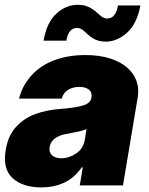

<svg xmlns="http://www.w3.org/2000/svg" viewBox="-20 -786 631 814"><path d="M4.3 -150.6Q14.2 -210.6 46.9 -246.8Q80.3 -283.7 127.8 -301.7Q175.4 -319.6 233 -323.9Q268.5 -326.7 292.8 -330.4Q317.1 -334.2 333.1 -339.1Q363.6 -348.7 367.9 -372.2V-373.6Q371.1 -394.9 356.7 -406.2Q342.3 -417.6 316.8 -417.6Q289.1 -417.6 269 -405.5Q248.9 -393.5 241.5 -367.9H61.1Q72.1 -417.3 108 -459.9Q125.7 -481.2 149.1 -498.2Q172.6 -515.3 201.9 -527.3Q231.2 -539.4 266.3 -546Q301.5 -552.6 342.3 -552.6Q400.6 -552.6 444.8 -538.7Q489 -524.9 517.6 -500.7Q546.2 -476.6 558.2 -443.9Q570.3 -411.2 563.9 -373.6L501.4 0H318.2L331 -76.7H326.7Q294.7 -30.9 251.4 -11.2Q208.1 8.5 154.8 8.5Q77.1 8.5 33.7 -30.5Q-9.6 -69.6 4.3 -150.6ZM164.8 -613.6Q177.6 -690 218.8 -728Q259.6 -765.6 309.7 -765.6Q328.1 -765.6 342.2 -761.4Q356.2 -757.1 367 -750.5Q377.8 -744 386.4 -736.5Q394.9 -729 402.3 -722.5Q409.8 -715.9 417.3 -711.6Q424.7 -707.4 433.2 -707.4Q453.5 -707.4 464.7 -722.3Q475.9 -737.2 480.1 -762.8H575.3Q561.1 -686.8 520.2 -648.8Q479 -610.4 429 -609.4Q410.5 -609.4 396.7 -613.6Q382.8 -617.9 372.5 -624.5Q362.2 -631 354 -638.5Q345.9 -646 338.6 -652.5Q331.3 -659.1 323.7 -663.4Q316.1 -667.6 306.8 -667.6Q269.9 -667.6 261.4 -613.6ZM240.1 -115.1Q273.1 -115.1 303.3 -135.7Q333.1 -155.9 339.5 -193.2L346.6 -238.6Q330.6 -232.2 309.8 -227.6Q289.1 -223 265.6 -218.8Q230.1 -213.4 211.6 -198.3Q193.2 -183.2 190.3 -161.9Q187.1 -139.6 200.8 -127.3Q214.5 -115.1 240.1 -115.1Z"/></svg>

Font: Inter P Black
Style: Italic
Weight: 900
Italic angle: -9.40001°
Designer: Rasmus Andersson
Foundry: rsms
Version: Version 3.018;git-588b23468